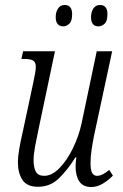

<svg xmlns="http://www.w3.org/2000/svg" viewBox="-20 -742 494 772"><path d="M347 10Q314 10 299 -12.5Q284 -35 284 -72Q284 -87 287 -109H283Q252 -59 217 -25Q182 9 133 9Q88 9 70 -19Q52 -47 52 -89Q52 -112 57.5 -144Q63 -176 70 -205L113 -406Q118 -429 121 -446Q124 -463 124 -474Q124 -491 114 -498Q104 -505 76 -505H66L73 -536H201L134 -218Q127 -186 121 -153Q115 -120 115 -97Q115 -69 124 -52Q133 -35 158 -35Q189 -35 219.5 -66.5Q250 -98 273.5 -146.5Q297 -195 308 -246L369 -536H431L358 -196Q352 -166 348 -138Q344 -110 344 -86Q344 -57 351 -46Q358 -35 370 -35Q392 -35 419 -59L434 -36Q417 -18 394 -4Q371 10 347 10ZM376 -636Q346 -636 346 -673Q346 -694 355.5 -708Q365 -722 382 -722Q412 -722 412 -685Q412 -657 400.5 -646.5Q389 -636 376 -636ZM235 -636Q204 -636 204 -673Q204 -694 213.5 -708Q223 -722 240 -722Q270 -722 270 -685Q270 -657 258.5 -646.5Q247 -636 235 -636Z"/></svg>

Font: Noto Serif ExtraCondensed Light
Style: Italic
Weight: 300
Width: 2
Italic angle: -12°
Designer: Monotype Design Team
Foundry: Monotype Imaging Inc.
Version: Version 2.014; ttfautohint (v1.8.4.7-5d5b)